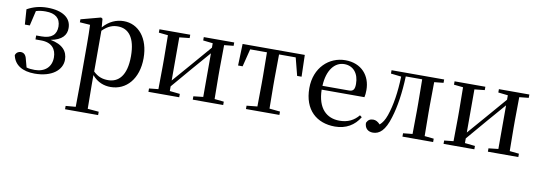

<svg xmlns="http://www.w3.org/2000/svg" viewBox="-60 -927 4417 1578"><g transform="rotate(10 2149.0 -138.5)"><path d="M221 15C366 15 448 -55 448 -140C448 -210 406 -262 303 -281C397 -298 433 -344 432 -402C432 -486 360 -537 232 -537C170 -537 116 -523 64 -494L73 -368H114L143 -493C168 -501 193 -504 223 -504C305 -504 347 -469 348 -400C348 -333 309 -296 225 -296H180V-263H227C318 -263 355 -211 355 -143C355 -64 302 -15 217 -15C191 -15 169 -17 148 -23L130 -90C122 -127 103 -140 79 -140C61 -140 42 -129 35 -106C52 -25 121 15 221 15Z M855 15C985 15 1082 -92 1082 -265C1082 -433 992 -537 870 -537C809 -537 748 -512 699 -455L693 -526L680 -534L515 -490V-465L601 -459C603 -410 604 -361 604 -293V23L602 225L519 232V260H795V232L702 224L700 23V-57C746 -3 801 15 855 15ZM701 -427C748 -474 788 -486 829 -486C918 -486 977 -418 977 -263C977 -98 910 -37 825 -37C778 -37 741 -49 701 -87Z M1539 -494 1620 -485V-448L1465 -268L1341 -125V-485L1426 -494V-522H1169V-494L1246 -486L1248 -292V-230L1246 -36L1169 -28V0H1426V-28L1341 -37V-76L1491 -252L1620 -401V-37L1539 -28V0H1793V-28L1715 -36L1713 -230V-292L1715 -486L1793 -494V-522H1539Z M2071 0H2262V-28L2173 -37L2171 -230V-292L2173 -489H2312L2350 -341H2387L2382 -522H1863L1857 -341H1895L1932 -489H2072L2074 -292V-230L2072 -37L1983 -28V0Z M2727 15C2819 15 2889 -27 2932 -99L2915 -112C2876 -65 2826 -39 2756 -39C2649 -39 2571 -108 2568 -265H2925C2929 -281 2931 -301 2931 -325C2931 -445 2854 -537 2719 -537C2584 -537 2466 -432 2466 -260C2466 -78 2575 15 2727 15ZM2569 -297C2575 -432 2638 -504 2716 -504C2792 -504 2838 -446 2838 -360C2838 -316 2827 -297 2790 -297Z M3366 0H3545V-28L3468 -36C3467 -92 3466 -175 3466 -230V-292C3466 -346 3467 -430 3468 -486L3545 -494V-522H3106V-494L3193 -484C3189 -354 3172 -242 3141 -153C3126 -111 3110 -86 3087 -66C3068 -86 3050 -96 3029 -96C3003 -96 2985 -85 2974 -60C2974 -15 3002 10 3043 10C3098 10 3144 -28 3178 -143C3207 -235 3225 -355 3230 -492H3367L3369 -292V-230L3367 -36L3289 -28V0Z M4002 -494 4083 -485V-448L3928 -268L3804 -125V-485L3889 -494V-522H3632V-494L3709 -486L3711 -292V-230L3709 -36L3632 -28V0H3889V-28L3804 -37V-76L3954 -252L4083 -401V-37L4002 -28V0H4256V-28L4178 -36L4176 -230V-292L4178 -486L4256 -494V-522H4002Z"/></g></svg>

Font: Noto Serif TC Medium
Style: Regular
Weight: 500
Designer: Ryoko NISHIZUKA 西塚涼子 (kana & ideographs); Frank Grießhammer (Latin, Greek & Cyrillic); Wenlong ZHANG 张文龙 (bopomofo); San
Foundry: Adobe
Version: Version 2.001;hotconv 1.1.0;makeotfexe 2.6.0